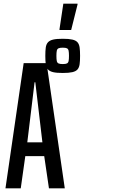

<svg xmlns="http://www.w3.org/2000/svg" viewBox="-20 -1035 723 1055"><path d="M10 0 110 -688H236L336 0H249L223 -177H119L94 0ZM130 -253H213L174 -583H170ZM325 -634Q291 -634 272 -638.5Q253 -643 243.5 -653.5Q234 -664 231.5 -682Q229 -700 229 -728Q229 -756 231.5 -774Q234 -792 243.5 -802.5Q253 -813 272 -817.5Q291 -822 325 -822Q358 -822 377.5 -817.5Q397 -813 406 -802.5Q415 -792 417.5 -774Q420 -756 420 -728Q420 -700 417.5 -682Q415 -664 406 -653.5Q397 -643 377.5 -638.5Q358 -634 325 -634ZM325 -683Q341 -683 348 -686.5Q355 -690 357 -700Q359 -710 359 -728Q359 -746 357 -756Q355 -766 348 -769.5Q341 -773 325 -773Q309 -773 301.5 -769.5Q294 -766 292 -756Q290 -746 290 -728Q290 -710 292 -700Q294 -690 301.5 -686.5Q309 -683 325 -683ZM307 -870V-875L328 -1015H406V-1010L371 -870Z"/></svg>

Font: Saira UltraCondensed SemiBold
Style: Regular
Weight: 600
Width: 1
Designer: Hector Gatti with collaboration of the Omnibus-Type team
Foundry: Omnibus-Type
Version: Version 1.101